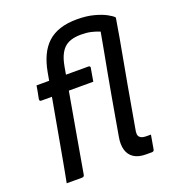

<svg xmlns="http://www.w3.org/2000/svg" viewBox="-138 -869 876 974"><g transform="rotate(-20 300.0 -382.0)"><path d="M81 -519H361Q365 -519 367 -517.5Q369 -516 370 -514Q371 -512 370 -508Q367 -490 364 -473.5Q361 -457 358 -438H77Q74 -438 71.5 -439.5Q69 -441 68.5 -443.5Q68 -446 68 -449Q72 -468 75 -484.5Q78 -501 81 -519ZM480 -664Q459 -673 435 -678.5Q411 -684 381 -684Q349 -684 326 -676.5Q303 -669 287 -653Q278 -644 270 -630Q262 -616 256.5 -599Q251 -582 247 -560Q239 -514 229.5 -459Q220 -404 209.5 -345Q199 -286 188.5 -226Q178 -166 168.5 -111.5Q159 -57 151 -11Q150 -5 146.5 -2.5Q143 0 137 0Q117 0 96.5 0Q76 0 55 0Q60 -25 64.5 -50Q69 -75 74 -101Q86 -167 96 -223Q106 -279 115.5 -331.5Q125 -384 135 -440Q145 -496 157 -563Q166 -612 183.5 -649.5Q201 -687 228.5 -712.5Q256 -738 295.5 -751Q335 -764 388 -764Q439 -764 478.5 -753.5Q518 -743 542.5 -729.5Q567 -716 574 -708Q576 -707 576.5 -705Q577 -703 576 -700Q569 -656 559.5 -602.5Q550 -549 539 -489.5Q528 -430 517 -369Q506 -308 496 -250Q486 -192 477 -142Q473 -124 474 -113Q475 -102 482 -96Q488 -90 497.5 -88Q507 -86 519 -86Q522 -86 524.5 -86Q527 -86 530 -86H541Q538 -68 534.5 -48.5Q531 -29 528 -11Q527 -5 523.5 -2.5Q520 0 515 0Q513 0 507 0Q501 0 495 0Q489 0 484 0Q443 0 418.5 -16Q394 -32 385.5 -61.5Q377 -91 384 -130Q391 -171 400.5 -225Q410 -279 420.5 -339Q431 -399 442 -458Q453 -517 463 -570.5Q473 -624 480 -664Z"/></g></svg>

Font: RecMonoLinear Nerd Font Mono
Style: Italic
Weight: 400
Italic angle: -10°
Monospace: yes
Version: Version 1.085; ttfautohint (v1.8.4.7-5d5b);Nerd Fonts 3.2.1